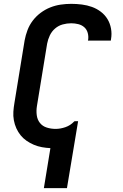

<svg xmlns="http://www.w3.org/2000/svg" viewBox="-20 -763 640 998"><path d="M208 215 242 7Q220 6 198 2Q176 -2 156 -10.5Q136 -19 118.5 -31Q101 -43 87.5 -59.5Q74 -76 65 -96Q56 -116 52 -138Q48 -160 49.5 -182.5Q51 -205 55 -228L108 -553Q113 -580 123 -606.5Q133 -633 150.5 -656Q168 -679 191.5 -696.5Q215 -714 241.5 -724.5Q268 -735 295.5 -739Q323 -743 350 -743Q378 -743 405.5 -739.5Q433 -736 458 -727Q483 -718 504 -702Q525 -686 538.5 -664Q552 -642 557 -614.5Q562 -587 557 -559Q557 -557 556.5 -555.5Q556 -554 556 -552H437Q437 -553 437.5 -554Q438 -555 438 -555Q441 -574 436 -592Q431 -610 418 -621.5Q405 -633 387 -637.5Q369 -642 350 -642Q328 -642 306 -636Q284 -630 266.5 -615Q249 -600 239 -579Q229 -558 225 -536L172 -212Q168 -188 171 -164.5Q174 -141 187.5 -124Q201 -107 223 -100Q245 -93 269 -93Q294 -93 320 -102Q346 -111 365 -131L368 -133H386L328 215Z"/></svg>

Font: Zed Sans Extended
Style: Bold Italic
Weight: 700
Width: 7
Italic angle: -9°
Designer: Belleve Invis
Foundry: Belleve Invis
Version: Version 1.0.0; ttfautohint (v1.8.4)